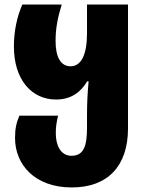

<svg xmlns="http://www.w3.org/2000/svg" viewBox="-20 -573 635 843"><path d="M295 250C455 250 542 154 542 -9V-553H362V-426C362 -332 336 -282 290 -282C246 -282 224 -323 224 -393C224 -448 233 -495 251 -553H78C55 -501 41 -437 41 -369C41 -223 119 -136 226 -136C295 -136 336 -171 363 -216H369C364 -161 362 -117 362 -64V-11C362 69 347 111 294 111C244 111 225 61 225 13C225 -18 228 -35 235 -65H65C52 -34 46 -9 46 33C46 148 131 250 295 250Z"/></svg>

Font: Noto Sans Georgian SemiCondensed Black
Style: Regular
Weight: 900
Width: 4
Designer: Monotype Design Team, Akaki Razmadze
Foundry: Google LLC
Version: Version 2.005